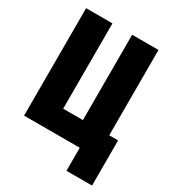

<svg xmlns="http://www.w3.org/2000/svg" viewBox="-204 -833 1008 1105"><g transform="rotate(30 300.0 -280.5)"><path d="M40 0V-714H215V-147H346V-714H521V-147H580V153H410V0Z"/></g></svg>

Font: Noto Sans Mono Black
Style: Regular
Weight: 900
Designer: Monotype Design Team
Foundry: Monotype Imaging Inc.
Version: Version 2.014